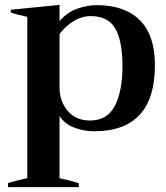

<svg xmlns="http://www.w3.org/2000/svg" viewBox="-20 -528 679 787"><path d="M13 222Q48 212 92 202V-459Q49 -468 24 -477V-488L224 -508V-442Q257 -479 298.5 -493Q340 -507 376 -507Q491 -507 553 -445.5Q615 -384 615 -261Q615 10 366 10Q323 10 284 -5Q245 -20 224 -53V203Q255 208 303 223V239H13ZM482 -256Q482 -360 452.5 -411Q423 -462 352 -462Q315 -462 281 -441Q247 -420 224 -388V-170Q224 -113 257.5 -73.5Q291 -34 349 -34Q420 -34 451 -94.5Q482 -155 482 -256Z"/></svg>

Font: Trirong SemiBold
Style: Regular
Weight: 600
Designer: Katatrad Team
Foundry: CadsonDemak
Version: Version 1.001